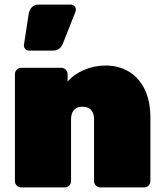

<svg xmlns="http://www.w3.org/2000/svg" viewBox="-20 -815 714 835"><path d="M607 0H416Q405 0 397 -8Q389 -16 389 -27V-296Q389 -323 376 -337Q363 -351 339 -351Q315 -351 302 -337Q289 -323 289 -296V-27Q289 -16 281 -8Q273 0 262 0H72Q61 0 53 -8Q45 -16 45 -27V-493Q45 -504 53 -512Q61 -520 72 -520H247Q258 -520 266 -512Q274 -504 274 -493V-460Q300 -491 344.5 -510.5Q389 -530 440 -530Q493 -530 537 -505.5Q581 -481 607.5 -430Q634 -379 634 -303V-27Q634 -16 626 -8Q618 0 607 0ZM148 -795H288Q297 -795 303.5 -788.5Q310 -782 310 -773Q310 -769 309 -766L254 -627Q242 -595 211 -595H106Q97 -595 90.5 -601.5Q84 -608 84 -617V-619L105 -756Q108 -772 118.5 -783.5Q129 -795 148 -795Z"/></svg>

Font: Rubik
Style: Regular
Weight: 900
Designer: Hubert & Fischer
Foundry: Hubert & Fischer
Version: Version 1.100